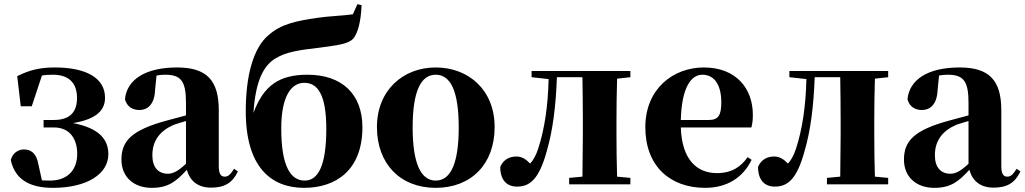

<svg xmlns="http://www.w3.org/2000/svg" viewBox="-20 -888 4936 925"><path d="M235 17C401 17 502 -51 502 -145C502 -214 461 -270 332 -295C445 -314 487 -357 486 -419C485 -510 399 -563 244 -563C174 -563 122 -551 63 -521L80 -376H133L182 -524C198 -527 215 -528 235 -528C309 -528 350 -491 351 -419C352 -348 317 -310 239 -310H190V-274H239C321 -274 352 -213 352 -147C352 -68 304 -18 221 -18L182 -19L165 -96C155 -153 127 -168 94 -168C69 -168 40 -151 32 -117C51 -28 117 17 235 17Z M997 16C1062 16 1100 -7 1126 -62L1108 -75C1089 -45 1078 -37 1063 -37C1044 -37 1034 -50 1034 -88V-357C1034 -502 975 -563 833 -563C678 -563 591 -503 582 -410C591 -376 616 -358 652 -358C690 -358 724 -384 727 -453L734 -524C749 -527 762 -528 776 -528C852 -528 876 -497 876 -393V-332L779 -306C616 -261 565 -210 565 -119C565 -35 625 17 711 17C791 17 829 -14 880 -70C895 -17 932 16 997 16ZM876 -99C835 -60 810 -51 789 -51C744 -51 714 -80 714 -140C714 -213 753 -259 818 -287C832 -292 853 -298 876 -305Z M1448 -18C1381 -18 1335 -85 1335 -269C1335 -428 1385 -489 1446 -489C1510 -489 1552 -433 1552 -267C1552 -93 1514 -18 1448 -18ZM1445 17C1598 17 1726 -68 1726 -275C1726 -436 1626 -528 1462 -528C1328 -528 1251 -479 1201 -344C1211 -496 1248 -570 1306 -606C1359 -638 1415 -646 1525 -659C1601 -670 1655 -674 1682 -702C1705 -730 1719 -787 1722 -863L1702 -868L1680 -819C1629 -812 1561 -810 1508 -802C1406 -787 1334 -772 1274 -719C1200 -657 1164 -523 1164 -352C1164 -84 1285 17 1445 17Z M2079 17C2250 17 2363 -97 2363 -276C2363 -455 2237 -563 2079 -563C1922 -563 1796 -453 1796 -276C1796 -100 1907 17 2079 17ZM2079 -18C2008 -18 1968 -100 1968 -274C1968 -449 2008 -528 2079 -528C2151 -528 2190 -449 2190 -274C2190 -100 2151 -18 2079 -18Z M2785 0H3017V-31L2953 -37C2951 -95 2950 -182 2950 -238V-308C2950 -364 2951 -451 2953 -509L3017 -516V-546H2541V-516L2623 -507C2620 -374 2603 -265 2573 -172C2562 -139 2550 -117 2534 -100C2513 -122 2493 -134 2468 -134C2434 -134 2405 -119 2390 -84C2390 -20 2422 11 2471 11C2531 11 2577 -22 2615 -163C2643 -259 2658 -377 2663 -516H2786C2787 -458 2788 -367 2788 -308V-238L2786 -37L2722 -31V0Z M3377 17C3481 17 3559 -31 3601 -118L3582 -131C3549 -84 3505 -54 3434 -54C3337 -54 3265 -119 3260 -274H3600C3605 -293 3607 -310 3607 -335C3607 -462 3526 -563 3371 -563C3224 -563 3089 -461 3089 -275C3089 -88 3208 17 3377 17ZM3260 -310C3264 -466 3309 -528 3364 -528C3418 -528 3455 -484 3455 -395C3455 -333 3441 -310 3395 -310Z M4027 0H4259V-31L4195 -37C4193 -95 4192 -182 4192 -238V-308C4192 -364 4193 -451 4195 -509L4259 -516V-546H3783V-516L3865 -507C3862 -374 3845 -265 3815 -172C3804 -139 3792 -117 3776 -100C3755 -122 3735 -134 3710 -134C3676 -134 3647 -119 3632 -84C3632 -20 3664 11 3713 11C3773 11 3819 -22 3857 -163C3885 -259 3900 -377 3905 -516H4028C4029 -458 4030 -367 4030 -308V-238L4028 -37L3964 -31V0Z M4767 16C4832 16 4870 -7 4896 -62L4878 -75C4859 -45 4848 -37 4833 -37C4814 -37 4804 -50 4804 -88V-357C4804 -502 4745 -563 4603 -563C4448 -563 4361 -503 4352 -410C4361 -376 4386 -358 4422 -358C4460 -358 4494 -384 4497 -453L4504 -524C4519 -527 4532 -528 4546 -528C4622 -528 4646 -497 4646 -393V-332L4549 -306C4386 -261 4335 -210 4335 -119C4335 -35 4395 17 4481 17C4561 17 4599 -14 4650 -70C4665 -17 4702 16 4767 16ZM4646 -99C4605 -60 4580 -51 4559 -51C4514 -51 4484 -80 4484 -140C4484 -213 4523 -259 4588 -287C4602 -292 4623 -298 4646 -305Z"/></svg>

Font: Noto Serif CJK HK Black
Style: Regular
Weight: 900
Designer: Ryoko NISHIZUKA 西塚涼子 (kana & ideographs); Frank Grießhammer (Latin, Greek & Cyrillic); Wenlong ZHANG 张文龙 (bopomofo); San
Foundry: Adobe
Version: Version 2.001;hotconv 1.1.0;makeotfexe 2.6.0